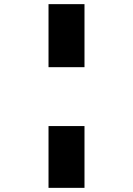

<svg xmlns="http://www.w3.org/2000/svg" viewBox="-20 -838 640 926"><path d="M214 -818H387.5V-514H214ZM214 -230H387.5V68H214Z"/></svg>

Font: JuliaMono ExtraBold
Style: Regular
Weight: 800
Monospace: yes
Designer: cormullion
Foundry: corm
Version: Version 0.055; ttfautohint (v1.8.4)